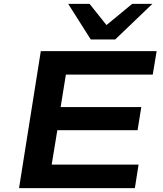

<svg xmlns="http://www.w3.org/2000/svg" viewBox="-20 -968 840 988"><path d="M78 0 190 -705H786L766 -584H319L292 -417H707L688 -298H275L246 -121H693L674 0ZM447 -765 331 -948H441L528 -839L660 -948H764L573 -765Z"/></svg>

Font: Nunito Sans 7pt Expanded
Style: Bold Italic
Weight: 700
Width: 7
Italic angle: -9°
Designer: Vernon Adams
Foundry: Vernon Adams
Version: Version 3.101;gftools[0.9.27]